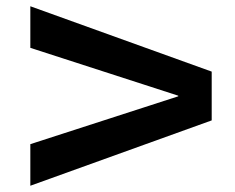

<svg xmlns="http://www.w3.org/2000/svg" viewBox="-20 -597 752 614"><path d="M77 -3V-136L550 -289V-291L77 -444V-577L657 -368V-212Z"/></svg>

Font: M PLUS 1
Style: Bold
Weight: 700
Designer: Coji Morishita
Foundry: UNDERFOREST DESIGN
Version: Version 1.001